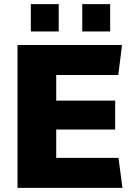

<svg xmlns="http://www.w3.org/2000/svg" viewBox="-20 -902 639 922"><path d="M64 0V-686H566L548 -542H250V-419H533V-280H250V-144H549L568 0ZM128 -751V-882H262V-751ZM375 -751V-882H509V-751Z"/></svg>

Font: Chivo Medium ExtraBold
Style: Regular
Weight: 800
Version: Version 2.002